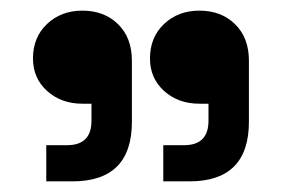

<svg xmlns="http://www.w3.org/2000/svg" viewBox="-20 -734 530 361"><path d="M67 -393V-461H106Q152 -461 152 -507V-539H135Q95 -539 68.5 -563Q42 -587 42 -624Q42 -664 68.5 -689Q95 -714 135 -714Q176 -714 202 -688.5Q228 -663 228 -620V-505Q228 -393 116 -393ZM287 -393V-461H326Q372 -461 372 -507V-539H355Q315 -539 288.5 -563Q262 -587 262 -624Q262 -664 288.5 -689Q315 -714 355 -714Q396 -714 422 -688.5Q448 -663 448 -620V-505Q448 -393 336 -393Z"/></svg>

Font: Space Grotesk Frontify
Style: Bold
Weight: 700
Designer: Florian Karsten
Version: Version 2.000